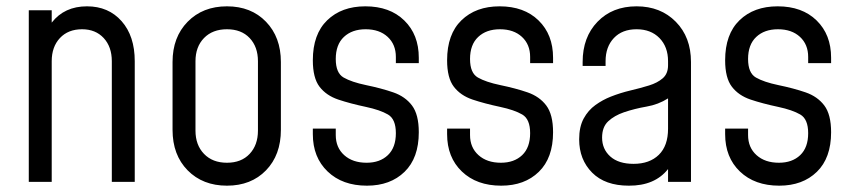

<svg xmlns="http://www.w3.org/2000/svg" viewBox="-20 -575 2692 607"><path d="M71 0V-542.5H143.5V-503.5Q183.5 -555 255 -555Q323 -555 364.5 -508Q406 -461 406 -381.5V0H333.5V-381.5Q333.5 -427 307.8 -454.8Q282 -482.5 239.5 -482.5Q195.5 -482.5 169.5 -454.8Q143.5 -427 143.5 -381.5V0Z M697.5 12Q621 12 573.2 -36.5Q525.5 -85 525.5 -164.5V-379Q525.5 -457.5 573.2 -506.2Q621 -555 697.5 -555Q774 -555 821 -506.2Q868 -457.5 868 -379V-164.5Q868 -85 821 -36.5Q774 12 697.5 12ZM697.5 -60.5Q743 -60.5 769.2 -88.5Q795.5 -116.5 795.5 -162V-381.5Q795.5 -427 769.2 -454.8Q743 -482.5 697.5 -482.5Q652 -482.5 625 -454.8Q598 -427 598 -381.5V-162Q598 -116.5 625 -88.5Q652 -60.5 697.5 -60.5Z M1140 12Q1062.5 12 1015.8 -32.8Q969 -77.5 969 -151V-168.5H1041.5V-148Q1041.5 -108.5 1068.2 -84.5Q1095 -60.5 1139 -60.5Q1181 -60.5 1206.2 -84.5Q1231.5 -108.5 1231.5 -154Q1231.5 -198.5 1206.5 -213Q1181.5 -227.5 1137 -237Q1087.5 -247.5 1049.5 -260.2Q1011.5 -273 990.2 -300.8Q969 -328.5 969 -384.5Q969 -467 1014.5 -511Q1060 -555 1135 -555Q1212.5 -555 1258.2 -510.2Q1304 -465.5 1304 -392.5V-375.5H1231.5V-395Q1231.5 -434.5 1205.5 -458.5Q1179.5 -482.5 1136 -482.5Q1093 -482.5 1067.2 -458.2Q1041.5 -434 1041.5 -388.5Q1041.5 -344 1066.5 -329.8Q1091.5 -315.5 1137 -306Q1185.5 -296 1223.2 -283Q1261 -270 1282.5 -241.5Q1304 -213 1304 -157Q1304 -75.5 1259 -31.8Q1214 12 1140 12Z M1564.5 12Q1487 12 1440.2 -32.8Q1393.5 -77.5 1393.5 -151V-168.5H1466V-148Q1466 -108.5 1492.8 -84.5Q1519.5 -60.5 1563.5 -60.5Q1605.5 -60.5 1630.8 -84.5Q1656 -108.5 1656 -154Q1656 -198.5 1631 -213Q1606 -227.5 1561.5 -237Q1512 -247.5 1474 -260.2Q1436 -273 1414.8 -300.8Q1393.5 -328.5 1393.5 -384.5Q1393.5 -467 1439 -511Q1484.5 -555 1559.5 -555Q1637 -555 1682.8 -510.2Q1728.5 -465.5 1728.5 -392.5V-375.5H1656V-395Q1656 -434.5 1630 -458.5Q1604 -482.5 1560.5 -482.5Q1517.5 -482.5 1491.8 -458.2Q1466 -434 1466 -388.5Q1466 -344 1491 -329.8Q1516 -315.5 1561.5 -306Q1610 -296 1647.8 -283Q1685.5 -270 1707 -241.5Q1728.5 -213 1728.5 -157Q1728.5 -75.5 1683.5 -31.8Q1638.5 12 1564.5 12Z M1968 12Q1893 12 1852 -29.2Q1811 -70.5 1811 -134.5Q1811 -174 1825.2 -200.2Q1839.5 -226.5 1862.5 -243Q1885.5 -259.5 1911 -269.5Q1941.5 -281.5 1973.2 -289Q2005 -296.5 2031.8 -304.8Q2058.5 -313 2075.2 -327.5Q2092 -342 2092 -368.5V-381.5Q2092 -427 2064.8 -454.8Q2037.5 -482.5 1992.5 -482.5Q1947 -482.5 1920.8 -454.8Q1894.5 -427 1894.5 -381.5V-366.5H1822V-379Q1822 -457.5 1869 -506.2Q1916 -555 1992.5 -555Q2068.5 -555 2116.5 -506.2Q2164.5 -457.5 2164.5 -379V0H2092V-40.5Q2050 12.5 1968 12ZM1983 -57Q2033.5 -57 2062.8 -85.5Q2092 -114 2092 -168V-264Q2061.5 -244.5 2024 -238Q1986.5 -231.5 1952.5 -220Q1922 -209.5 1902.8 -191.5Q1883.5 -173.5 1883.5 -140Q1883.5 -103.5 1909.5 -80.2Q1935.5 -57 1983 -57Z M2443.5 12Q2366 12 2319.2 -32.8Q2272.5 -77.5 2272.5 -151V-168.5H2345V-148Q2345 -108.5 2371.8 -84.5Q2398.5 -60.5 2442.5 -60.5Q2484.5 -60.5 2509.8 -84.5Q2535 -108.5 2535 -154Q2535 -198.5 2510 -213Q2485 -227.5 2440.5 -237Q2391 -247.5 2353 -260.2Q2315 -273 2293.8 -300.8Q2272.5 -328.5 2272.5 -384.5Q2272.5 -467 2318 -511Q2363.5 -555 2438.5 -555Q2516 -555 2561.8 -510.2Q2607.5 -465.5 2607.5 -392.5V-375.5H2535V-395Q2535 -434.5 2509 -458.5Q2483 -482.5 2439.5 -482.5Q2396.5 -482.5 2370.8 -458.2Q2345 -434 2345 -388.5Q2345 -344 2370 -329.8Q2395 -315.5 2440.5 -306Q2489 -296 2526.8 -283Q2564.5 -270 2586 -241.5Q2607.5 -213 2607.5 -157Q2607.5 -75.5 2562.5 -31.8Q2517.5 12 2443.5 12Z"/></svg>

Font: Mohave
Style: Regular
Weight: 400
Designer: Gumpita Rahayu
Foundry: Tokotype
Version: Version 2.003; ttfautohint (v1.8.3)